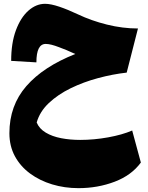

<svg xmlns="http://www.w3.org/2000/svg" viewBox="-20 -623 775 1007"><path d="M38.6 -303.7Q38.6 -397.5 63.5 -464.4Q88.4 -531.2 128.9 -567.1Q169.4 -603 216.3 -603Q246.1 -603 291 -587.9Q335.9 -572.8 389.6 -547.4Q458.5 -514.6 540.8 -494.1Q623 -473.6 703.6 -473.6L644.5 -242.2Q570.8 -233.9 494.4 -213.4Q418 -192.9 350.8 -160.2Q283.7 -127.4 236.1 -82.5Q188.5 -37.6 172.4 19.5Q186 52.2 220 72.5Q253.9 92.8 300.8 101.8Q347.7 110.8 400.4 110.8Q473.1 110.8 547.1 97.4Q621.1 84 673.3 61.5L718.8 229.5Q669.9 296.4 581.3 330.1Q492.7 363.8 391.6 363.8Q318.8 363.8 253.4 344Q188 324.2 137.5 286.9Q86.9 249.5 58.1 196.3Q29.3 143.1 29.3 75.7Q29.3 -69.3 118.2 -171.4Q207 -273.4 375 -339.8Q350.6 -351.1 329.1 -360.1Q307.6 -369.1 289.6 -375.5Q268.1 -383.8 250.7 -388.2Q233.4 -392.6 219.7 -392.6Q170.9 -392.6 170.9 -295.9Z"/></svg>

Font: Pinar DS1 Black
Style: Regular
Weight: 900
Designer: Amin Abedi
Version: Version 3.000